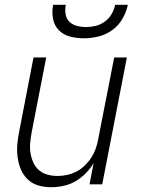

<svg xmlns="http://www.w3.org/2000/svg" viewBox="-20 -770 590 802"><path d="M194 12Q165 12 139.5 4.5Q114 -3 95.5 -21Q77 -39 67 -63Q57 -87 53.5 -114Q50 -141 52.5 -169Q55 -197 61 -225L120 -530H173L112 -216Q108 -194 106 -172Q104 -150 107.5 -129.5Q111 -109 119.5 -90.5Q128 -72 143 -59Q158 -46 178.5 -40.5Q199 -35 221 -35Q241 -35 261 -39.5Q281 -44 299.5 -53.5Q318 -63 334 -78.5Q350 -94 361.5 -112Q373 -130 380 -149.5Q387 -169 390 -188L457 -530H510L407 0H354L371 -89Q358 -66 338 -46Q318 -26 294.5 -12.5Q271 1 244.5 6.5Q218 12 194 12ZM330 -610Q300 -610 272 -617.5Q244 -625 225.5 -644Q207 -663 201.5 -691.5Q196 -720 202 -750H255Q251 -730 254 -711Q257 -692 269.5 -679.5Q282 -667 301 -662Q320 -657 340 -657Q360 -657 380 -662Q400 -667 417.5 -679.5Q435 -692 446 -711Q457 -730 461 -750H514Q508 -720 491.5 -691.5Q475 -663 448.5 -644Q422 -625 391 -617.5Q360 -610 330 -610Z"/></svg>

Font: Lode Dark Term
Style: Italic
Weight: 400
Italic angle: -11°
Monospace: yes
Designer: Belleve Invis
Foundry: Belleve Invis
Version: Version 29.2.0